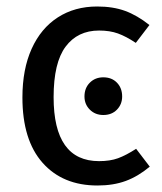

<svg xmlns="http://www.w3.org/2000/svg" viewBox="-20 -559 500 591"><path d="M440 -482 398 -427Q368 -447 343 -456Q318 -465 285 -465Q219 -465 182 -415.5Q145 -366 145 -260Q145 -63 285 -63Q319 -63 343.5 -72Q368 -81 399 -101L441 -46Q405 -16 367 -2Q329 12 280 12Q173 12 111 -58Q49 -128 49 -259Q49 -346 77.5 -409Q106 -472 158 -505.5Q210 -539 279 -539Q328 -539 365 -525.5Q402 -512 440 -482ZM356 -262Q356 -238 340 -221.5Q324 -205 298 -205Q273 -205 256.5 -221.5Q240 -238 240 -262Q240 -288 256.5 -304.5Q273 -321 298 -321Q324 -321 340 -304.5Q356 -288 356 -262Z"/></svg>

Font: Fira Sans Condensed
Style: Regular
Weight: 400
Width: 3
Designer: bBox Type GmbH & Carrois Corporate GbR & Edenspiekermann AG
Foundry: bBox Type GmbH & Carrois Corporate GbR & Edenspiekermann AG
Version: Version 4.301